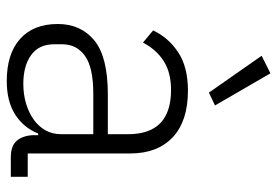

<svg xmlns="http://www.w3.org/2000/svg" viewBox="-146 -662 820 568"><g transform="rotate(90 264.0 -378.0)"><path d="M445 0Q412 0 397 -17Q382 -34 380 -63V-81H375Q358 -38 319 -13Q280 12 220 12Q139 12 95 -27.5Q51 -67 51 -139Q51 -207 99.5 -247Q148 -287 259 -287H377V-347Q377 -474 246 -474Q195 -474 161 -452.5Q127 -431 106 -391L70 -421Q91 -466 134.5 -495Q178 -524 248 -524Q338 -524 386 -479Q434 -434 434 -353V-50H503V0ZM228 -37Q259 -37 286 -45Q313 -53 333.5 -67.5Q354 -82 365.5 -102.5Q377 -123 377 -149V-244H257Q180 -244 145.5 -219.5Q111 -195 111 -152V-128Q111 -83 143 -60Q175 -37 228 -37ZM145 -742 197 -768 292 -604 254 -586Z"/></g></svg>

Font: IBM Plex Sans Thai Light
Style: Regular
Weight: 300
Designer: Mike Abbink, Paul van der Laan, Pieter van Rosmalen, Ben Mitchell, Mark Frömberg
Foundry: Bold Monday
Version: Version 1.2